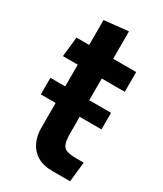

<svg xmlns="http://www.w3.org/2000/svg" viewBox="-164 -687 648 762"><g transform="rotate(30 160.0 -306.0)"><path d="M208.5 10Q165.5 10 138.2 -7Q111 -24 97.8 -52.5Q84.5 -81 84.5 -116V-406H16.5L26.5 -496.5H84.5V-610.5L194.5 -622V-496.5H300V-406H194.5V-158.5Q194.5 -126 200 -109.2Q205.5 -92.5 221 -86.8Q236.5 -81 267.5 -81H299.5L289.5 10ZM16.5 -230.5V-306.5H294.5V-230.5Z"/></g></svg>

Font: Cabin SemiCondensed SemiBold
Style: Regular
Weight: 600
Width: 4
Designer: Pablo Impallari
Foundry: Pablo Impallari. http://www.impallari.com Igino Marini. http://www.ikern.com
Version: Version 3.001